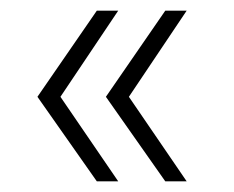

<svg xmlns="http://www.w3.org/2000/svg" viewBox="-20 -431 438 359"><path d="M289 -411H329L221 -250L329 -92H289L178 -250ZM161 -411H201L93 -250L201 -92H161L50 -250Z"/></svg>

Font: TypoPRO Montserrat Alternates
Style: Regular
Weight: 275
Designer: Julieta Ulanovsky
Foundry: Julieta Ulanovsky
Version: Version 6.001